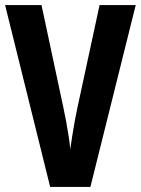

<svg xmlns="http://www.w3.org/2000/svg" viewBox="-20 -734 553 754"><path d="M513 -714 335 0H177L0 -714H143L229 -311Q234 -289 239.5 -259Q245 -229 249.5 -199.5Q254 -170 256 -148Q259 -170 263.5 -199Q268 -228 273.5 -258Q279 -288 284 -311L371 -714Z"/></svg>

Font: Noto Sans Armenian ExtraCondensed
Style: Bold
Weight: 700
Width: 2
Designer: Monotype Design Team
Foundry: Monotype Imaging Inc.
Version: Version 2.008; ttfautohint (v1.8.4.7-5d5b)